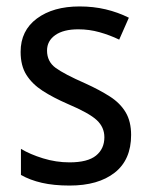

<svg xmlns="http://www.w3.org/2000/svg" viewBox="-20 -566 468 596"><path d="M387 -147Q387 -70 336 -30Q285 10 196 10Q147 10 110 1.5Q73 -7 45 -23V-104Q73 -87 113.5 -74.5Q154 -62 196 -62Q252 -62 278 -83Q304 -104 304 -140Q304 -171 280.5 -193Q257 -215 191 -243Q145 -263 112.5 -284Q80 -305 62 -333.5Q44 -362 44 -405Q44 -471 94.5 -508.5Q145 -546 227 -546Q270 -546 308 -537Q346 -528 380 -511L350 -443Q321 -457 289 -466Q257 -475 223 -475Q177 -475 151.5 -457Q126 -439 126 -409Q126 -375 152.5 -355.5Q179 -336 245 -307Q289 -287 321 -266.5Q353 -246 370 -217.5Q387 -189 387 -147Z"/></svg>

Font: Noto Sans Sinhala UI SemiCondensed
Style: Regular
Weight: 400
Width: 4
Designer: Jelle Bosma - Monotype Design Team
Foundry: Monotype Imaging Inc.
Version: Version 2.006; ttfautohint (v1.8.4.7-5d5b)